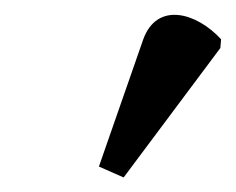

<svg xmlns="http://www.w3.org/2000/svg" viewBox="-20 -746 324 264"><path d="M150 -502 283 -680 284 -692C250 -729 196 -744 177 -692L116 -517Z"/></svg>

Font: Noto Serif Condensed Medium
Style: Italic
Weight: 500
Width: 3
Italic angle: -12°
Designer: Monotype Design Team
Foundry: Monotype Imaging Inc.
Version: Version 2.013